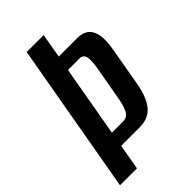

<svg xmlns="http://www.w3.org/2000/svg" viewBox="-242 -742 809 809"><g transform="rotate(-45 162.5 -337.5)"><path d="M-32 0 87 -675H188L169 -566H278Q329 -566 346.5 -530.5Q364 -495 352 -427L321.5 -252.5Q309 -182 280.5 -148Q252 -114 199 -114H89L69 0ZM100.5 -181H168.5Q191.5 -181 203.2 -201.5Q215 -222 223 -268.5L249 -414.5Q256.5 -457.5 251.8 -478Q247 -498.5 224.5 -498.5H156.5Z"/></g></svg>

Font: Anybody Condensed Medium
Style: Italic
Weight: 500
Width: 3
Italic angle: -10°
Designer: Tyler Finck
Foundry: Etcetera Type Company
Version: Version 1.010; ttfautohint (v1.8.3) -l 8 -r 50 -G 200 -x 14 